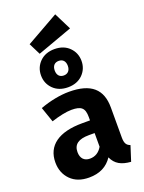

<svg xmlns="http://www.w3.org/2000/svg" viewBox="-191 -1135 930 1239"><g transform="rotate(-20 274.0 -515.5)"><path d="M352 -1048 131 -923 171 -843 411 -930ZM270 -577C312 -577 346 -590 371 -615C396 -640 409 -671 409 -708C409 -745 396 -776 371 -801C346 -826 312 -839 270 -839C228 -839 194 -826 169 -801C144 -776 131 -745 131 -708C131 -671 144 -640 169 -615C194 -590 228 -577 270 -577ZM270 -758C298 -758 315 -740 315 -708C315 -676 297 -658 270 -658C242 -658 225 -676 225 -708C225 -740 242 -758 270 -758ZM484 -360C484 -485 416 -548 264 -548C204 -548 131 -534 64 -509L100 -405C152 -422 204 -433 239 -433C306 -433 329 -414 329 -351V-328H275C114 -328 26 -265 26 -149C26 -100 42 -60 73 -29C104 2 146 17 199 17C271 17 324 -10 359 -63C382 -12 422 9 487 14L520 -89C495 -98 484 -114 484 -154ZM245 -96C206 -96 183 -120 183 -163C183 -216 218 -241 290 -241H329V-147C309 -113 281 -96 245 -96Z"/></g></svg>

Font: Fira Sans
Style: Bold
Weight: 700
Designer: Carrois Corporate & Edenspiekermann AG
Foundry: Carrois Corporate GbR & Edenspiekermann AG
Version: Version 4.203